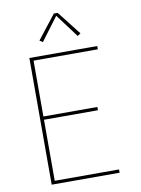

<svg xmlns="http://www.w3.org/2000/svg" viewBox="-102 -1029 804 1097"><g transform="rotate(-10 300.0 -480.5)"><path d="M107 0V-735H501V-716H128V-392H441V-373H128V-19H501V0ZM199 -811 181 -823 289 -961H311L419 -823L401 -811L300 -946Z"/></g></svg>

Font: Zed Sans Thin Extended
Style: Regular
Weight: 100
Width: 7
Designer: Belleve Invis
Foundry: Belleve Invis
Version: Version 1.0.0; ttfautohint (v1.8.4)